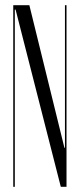

<svg xmlns="http://www.w3.org/2000/svg" viewBox="-20 -719 307 739"><path d="M228 -150H230V-699H236V0H214L40 -682H37V0H31V-699H93Z"/></svg>

Font: Moniqa Cond Display
Style: Regular
Weight: 400
Width: 3
Designer: Rajesh Rajput
Foundry: Rajesh Rajput
Version: Version 1.000